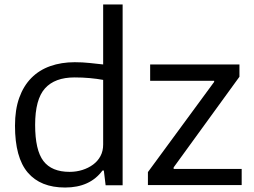

<svg xmlns="http://www.w3.org/2000/svg" viewBox="-20 -828 1137 858"><path d="M291 -60Q321 -60 348 -68.5Q375 -77 396 -92.5Q417 -108 429 -130.5Q441 -153 441 -182V-471Q414 -476 381.5 -479Q349 -482 313 -482Q225 -482 181 -433Q137 -384 137 -270Q137 -157 174 -108.5Q211 -60 291 -60ZM271 10Q161 10 104 -57Q47 -124 47 -266Q47 -338 66 -391Q85 -444 120 -479.5Q155 -515 204.5 -532.5Q254 -550 314 -550Q349 -550 381 -546.5Q413 -543 441 -540V-808H528V0H452L444 -66H438Q382 10 271 10ZM641 -59 937 -462V-467H651V-540H1050V-485L756 -80V-73H1060V-1H641Z"/></svg>

Font: EncodeSans
Style: Regular
Weight: 400
Designer: Pablo Impallari, Andres Torresi
Foundry: Pablo Impallari, Andres Torresi
Version: Version 1.000; ttfautohint (v1.4.1)